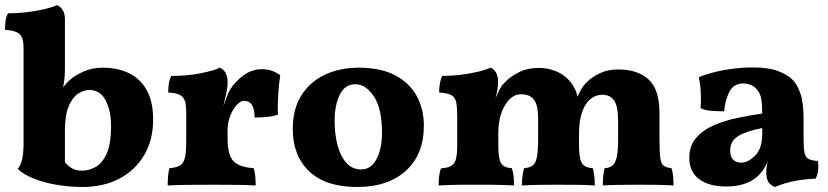

<svg xmlns="http://www.w3.org/2000/svg" viewBox="-21 -737 3305 766"><path d="M308 9Q254 9 203 0Q152 -9 111.5 -25.5Q71 -42 50 -63Q62 -78 67.5 -102.5Q73 -127 73 -167V-548Q73 -583 59 -599Q45 -615 -1 -618Q-1 -635 1 -652.5Q3 -670 11 -684Q51 -684 90.5 -689Q130 -694 160.5 -701.5Q191 -709 206 -717Q220 -711 229 -697Q238 -683 238 -659V-464Q238 -437 236 -421Q234 -405 231 -388Q244 -407 259 -419Q276 -435 311 -451Q346 -467 389 -467Q447 -467 492.5 -445.5Q538 -424 564 -378Q590 -332 590 -260Q590 -180 555 -119.5Q520 -59 456.5 -25Q393 9 308 9ZM238 -216V-90Q252 -73 268 -64.5Q284 -56 307 -56Q331 -56 358 -69.5Q385 -83 403.5 -121.5Q422 -160 422 -235Q422 -295 400.5 -336.5Q379 -378 335 -378Q312 -378 289.5 -362.5Q267 -347 252.5 -311.5Q238 -276 238 -216Z M887 -184Q887 -120 909.5 -95Q932 -70 991 -66Q996 -52 997.5 -33Q999 -14 999 3Q971 1 924 0.5Q877 0 832 0Q783 0 731 0.5Q679 1 648 3Q648 -43 655 -66Q682 -68 696.5 -76.5Q711 -85 716.5 -107Q722 -129 722 -172V-284Q722 -314 717.5 -331.5Q713 -349 698 -357.5Q683 -366 650 -368Q650 -385 652.5 -402.5Q655 -420 662 -434Q725 -434 778.5 -444.5Q832 -455 856 -467Q870 -461 878.5 -447Q887 -433 887 -408Q887 -389 882.5 -367Q878 -345 870 -313Q877 -332 884 -351Q891 -370 897 -380Q919 -414 952 -437.5Q985 -461 1025 -461Q1064 -461 1097 -437Q1092 -405 1089 -359.5Q1086 -314 1088 -280Q1071 -273 1043 -270.5Q1015 -268 995 -268Q994 -304 983.5 -319.5Q973 -335 953 -335Q939 -335 923.5 -318.5Q908 -302 897.5 -275Q887 -248 887 -218Z M1404 9Q1278 9 1212.5 -53.5Q1147 -116 1147 -222Q1147 -303 1182 -357.5Q1217 -412 1276.5 -439.5Q1336 -467 1411 -467Q1497 -467 1554.5 -437Q1612 -407 1641 -355Q1670 -303 1670 -235Q1670 -121 1598.5 -56Q1527 9 1404 9ZM1420 -61Q1460 -61 1481.5 -103Q1503 -145 1503 -207Q1503 -304 1470.5 -352.5Q1438 -401 1397 -401Q1355 -401 1334.5 -359Q1314 -317 1314 -256Q1314 -200 1326 -156Q1338 -112 1361.5 -86.5Q1385 -61 1420 -61Z M1729 3Q1729 -16 1731 -33.5Q1733 -51 1738 -65Q1778 -68 1790.5 -85.5Q1803 -103 1803 -153V-273Q1803 -309 1799 -329Q1795 -349 1779.5 -357.5Q1764 -366 1731 -368Q1731 -385 1733.5 -401.5Q1736 -418 1743 -434Q1778 -434 1815.5 -438.5Q1853 -443 1885 -450.5Q1917 -458 1936 -467Q1948 -463 1957 -449Q1966 -435 1966 -409Q1966 -396 1964 -382Q1962 -368 1956 -345Q1967 -371 1974.5 -384.5Q1982 -398 1990 -405Q2012 -430 2047.5 -448Q2083 -466 2127 -466Q2175 -466 2212.5 -445.5Q2250 -425 2270 -387Q2280 -369 2283 -351Q2299 -389 2318 -407Q2339 -429 2371.5 -444.5Q2404 -460 2445 -460Q2523 -460 2566.5 -420Q2610 -380 2610 -287V-189Q2610 -135 2613 -109.5Q2616 -84 2626.5 -76Q2637 -68 2658 -66Q2663 -51 2664.5 -33.5Q2666 -16 2666 3Q2640 1 2605.5 0.5Q2571 0 2534 0Q2498 0 2454 0.5Q2410 1 2384 3Q2384 -38 2391 -66Q2411 -67 2422.5 -76.5Q2434 -86 2439.5 -110Q2445 -134 2445 -181V-254Q2445 -316 2428 -337.5Q2411 -359 2383 -359Q2340 -359 2314.5 -318Q2289 -277 2289 -201V-158Q2289 -106 2300 -87Q2311 -68 2344 -66Q2348 -53 2350 -34.5Q2352 -16 2352 3Q2329 1 2288.5 0.5Q2248 0 2209 0Q2169 0 2128.5 0.5Q2088 1 2061 3Q2061 -16 2063.5 -34.5Q2066 -53 2070 -66Q2092 -68 2104 -76.5Q2116 -85 2121 -110.5Q2126 -136 2126 -189V-263Q2126 -318 2109 -339.5Q2092 -361 2058 -361Q2020 -361 1993.5 -317Q1967 -273 1967 -203V-158Q1967 -104 1978 -86Q1989 -68 2021 -66Q2026 -52 2028 -34Q2030 -16 2030 3Q2014 2 1986.5 1Q1959 0 1929.5 0Q1900 0 1877 0Q1853 0 1824.5 0Q1796 0 1770 1Q1744 2 1729 3Z M3071 9Q3052 2 3044 -12Q3036 -26 3036 -49Q3036 -68 3042 -92Q3024 -52 2996 -29Q2952 7 2876 7Q2807 7 2768 -22.5Q2729 -52 2729 -107Q2729 -155 2756 -186.5Q2783 -218 2826.5 -237Q2870 -256 2921 -266.5Q2972 -277 3020 -284Q3020 -320 3016 -343Q3012 -366 2998 -381Q2986 -394 2972 -399Q2958 -404 2944 -404Q2906 -404 2889 -371Q2872 -338 2868 -293Q2839 -293 2816 -295Q2793 -297 2774 -305Q2776 -332 2775 -363Q2774 -394 2767 -429Q2810 -447 2868 -457.5Q2926 -468 2979 -468Q3045 -468 3083 -453.5Q3121 -439 3140 -420Q3160 -400 3172.5 -363.5Q3185 -327 3185 -256V-179Q3185 -144 3189 -126.5Q3193 -109 3205.5 -102.5Q3218 -96 3242 -95Q3245 -76 3243 -58Q3241 -40 3233 -24Q3192 -23 3150 -15Q3108 -7 3071 9ZM2935 -88Q2964 -88 2992 -116.5Q3020 -145 3020 -203V-226Q2956 -214 2924 -194Q2892 -174 2892 -137Q2892 -111 2904.5 -99.5Q2917 -88 2935 -88Z"/></svg>

Font: Vollkorn ExtraBold
Style: Regular
Weight: 800
Designer: Friedrich Althausen
Foundry: Friedrich Althausen
Version: Version 5.000; ttfautohint (v1.8.3)